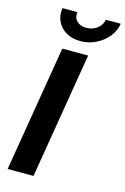

<svg xmlns="http://www.w3.org/2000/svg" viewBox="-140 -1008 698 1071"><g transform="rotate(15 209.0 -473.0)"><path d="M288.6 -727.5 168 0H18.6L139.2 -727.5ZM224.6 -793.9Q177.2 -793.9 142.6 -814.2Q107.9 -834.5 91.6 -868.9Q75.2 -903.3 82 -945.8H168Q162.6 -914.6 182.6 -894.3Q202.6 -874 238.3 -874Q261.7 -874 281.7 -883.3Q301.8 -892.6 315.2 -908.7Q328.6 -924.8 332 -945.8H418.5Q411.6 -903.3 383.5 -868.9Q355.5 -834.5 314 -814.2Q272.5 -793.9 224.6 -793.9Z"/></g></svg>

Font: Inter 18pt
Style: Bold Italic
Weight: 700
Italic angle: -9.3988°
Designer: Rasmus Andersson
Foundry: rsms
Version: Version 4.001;git-66647c0bb